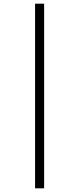

<svg xmlns="http://www.w3.org/2000/svg" viewBox="-20 -731 428 1040"><path d="M170 -711H219V289H170Z"/></svg>

Font: Ysabeau Infant Semilight
Style: Regular
Weight: 300
Designer: Christian Thalmann (Catharsis Fonts)
Version: Version 0.003